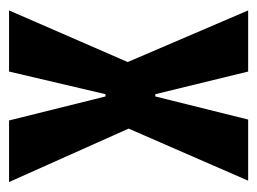

<svg xmlns="http://www.w3.org/2000/svg" viewBox="-92 -476 568 424"><g transform="rotate(90 192.0 -264.0)"><path d="M3 0 117 -262 3 -528H138L188 -323H193L244 -528H379L264 -264L382 0H246L193 -213H188L138 0Z"/></g></svg>

Font: Bricolage Grotesque 48pt Condensed SemiBold
Style: Regular
Weight: 600
Width: 3
Designer: Mathieu Triay
Foundry: Atelier Triay
Version: Version 1.000; ttfautohint (v1.8.4.7-5d5b);gftools[0.9.32]